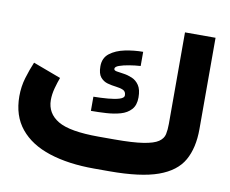

<svg xmlns="http://www.w3.org/2000/svg" viewBox="-76 -778 1045 873"><g transform="rotate(10 447.0 -341.0)"><path d="M477.5 -146.5Q564 -146.5 611.6 -154.1Q659.2 -161.6 680.2 -176Q701.2 -190.4 705.6 -211.2Q710 -231.9 710 -258.8V-681.6H851.1V-259.8Q851.1 -172.9 818.4 -115.2Q785.6 -57.6 705.3 -28.8Q625 0 481 0H410.2Q291.5 0 203.4 -28.6Q115.2 -57.1 66.9 -116.2Q18.6 -175.3 18.6 -265.6Q18.6 -310.1 30.8 -350.6Q43 -391.1 58.1 -426.8L186.5 -378.9Q178.2 -356.9 170.4 -328.4Q162.6 -299.8 162.6 -272.9Q163.1 -211.4 217.5 -179Q272 -146.5 405.3 -146.5ZM350.6 -321.3Q385.7 -321.8 417.7 -324.5Q449.7 -327.1 470.2 -333.7Q490.7 -340.3 490.7 -351.6Q490.7 -369.6 477.3 -375.7Q463.9 -381.8 444.1 -384Q424.3 -386.2 404.5 -391.6Q384.8 -397 371.3 -413.1Q357.9 -429.2 357.9 -463.4Q357.9 -502 385.5 -523.2Q413.1 -544.4 454.8 -553Q496.6 -561.5 538.1 -561.5V-496.1Q513.2 -494.6 486.3 -490.2Q459.5 -485.8 440.9 -479.2Q422.4 -472.7 422.4 -462.9Q422.4 -455.1 435.5 -452.9Q448.7 -450.7 468.3 -448Q487.8 -445.3 507.3 -437Q526.9 -428.7 540 -409.2Q553.2 -389.6 553.2 -353.5Q553.2 -317.4 534.9 -297.4Q516.6 -277.3 486.8 -268.8Q457 -260.3 421.4 -258.1Q385.7 -255.9 350.6 -255.9Z"/></g></svg>

Font: Vazir Black FD-WOL
Style: Black-FD-WOL
Weight: 900
Designer: Saber Rastikerdar
Foundry: Saber Rastikerdar
Version: Version 30.0.0